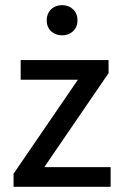

<svg xmlns="http://www.w3.org/2000/svg" viewBox="-20 -719 471 739"><path d="M279.8 -412.1H59.6V-487.8H397.9V-437.5L150.4 -75.7H405.8V0H32.2V-50.3ZM219.2 -699.2Q244.6 -699.2 261.5 -682.9Q278.3 -666.5 278.3 -641.1Q278.3 -615.2 261.5 -599.1Q244.6 -583 219.2 -583Q193.4 -583 176.5 -599.1Q159.7 -615.2 159.7 -641.1Q159.7 -666.5 176.5 -682.9Q193.4 -699.2 219.2 -699.2Z"/></svg>

Font: Varta SemiBold
Style: Regular
Weight: 600
Designer: Joana Correia, Viktoriya Grabowska, Eben Sorkin
Foundry: Sorkin Type
Version: Version 1.003; ttfautohint (v1.3) -l 8 -r 24 -G 200 -x 12 -H